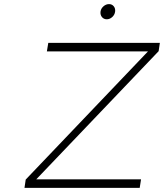

<svg xmlns="http://www.w3.org/2000/svg" viewBox="-20 -906 791 926"><path d="M98.1 0 104 -40 693.8 -658.2H206.1L212.9 -699.2H751L745.1 -659.2L154.8 -41H660.2L653.8 0ZM464.8 -850.1Q466.8 -864.7 479 -875.5Q491.2 -886.2 505.9 -886.2Q520 -886.2 528.6 -875.7Q537.1 -865.2 535.2 -850.1Q533.2 -834.5 521.2 -823.7Q509.3 -813 495.1 -813Q480.5 -813 471.7 -823.7Q462.9 -834.5 464.8 -850.1Z"/></svg>

Font: Trueno UltraLight
Style: Italic
Weight: 250
Designer: Julieta Ulanovsky
Foundry: Julieta Ulanovsky
Version: Version 3.001b | FøM Fix